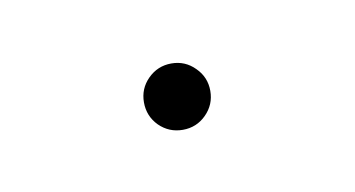

<svg xmlns="http://www.w3.org/2000/svg" viewBox="-25 -75 211 114"><g transform="rotate(-10 80.0 -18.0)"><path d="M65.9 -3.4Q60.1 -9.3 60.1 -17.6Q60.1 -25.9 65.9 -31.7Q71.8 -37.6 80.1 -37.6Q88.4 -37.6 94.2 -31.7Q100.1 -25.9 100.1 -17.6Q100.1 -9.3 94.2 -3.4Q88.4 2.4 80.1 2.4Q71.8 2.4 65.9 -3.4Z"/></g></svg>

Font: ZnikomitNo24
Style: Thin
Weight: 300
Designer: gluk
Foundry: gluk
Version: Version 0.55